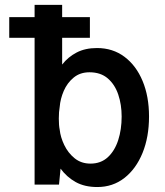

<svg xmlns="http://www.w3.org/2000/svg" viewBox="-20 -747 669 777"><path d="M583.1 -275.6Q583.1 -192.5 556.8 -128Q530.5 -63.6 483.5 -26.8Q436.4 9.9 373.9 9.9Q322.4 9.9 286.2 -10.3Q250 -30.5 225.1 -64.6L218.8 0H120V-727.3H231.5V-485.8Q255.7 -516.7 290.3 -534.6Q324.9 -552.6 372.5 -552.6Q436.4 -552.6 483.7 -517.2Q530.9 -481.9 557 -419.4Q583.1 -356.9 583.1 -275.6ZM472.3 -275.6Q472.3 -323.5 458.6 -364.2Q445 -404.8 416.2 -429.7Q387.4 -454.5 342 -454.5Q304.3 -454.5 278.2 -433.1Q252.1 -411.6 238.1 -379.3Q224.1 -346.9 221.6 -314.3Q218 -295.1 218 -267.2Q218 -239.3 221.6 -222.3Q224.8 -191.8 240.1 -160Q255.3 -128.2 282 -106.5Q308.6 -84.9 346.2 -84.9Q388.1 -84.9 416.2 -110.6Q444.2 -136.4 458.3 -179.7Q472.3 -223 472.3 -275.6ZM343.8 -677.6V-594.1H17.4V-677.6Z"/></svg>

Font: Interface Medium
Style: Regular
Weight: 500
Designer: Rasmus Andersson
Foundry: rsms
Version: Version 1.8